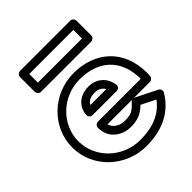

<svg xmlns="http://www.w3.org/2000/svg" viewBox="-221 -920 1102 1102"><g transform="rotate(-45 329.5 -369.5)"><path d="M148 -729H506V-659H148ZM123 -779C112.3 -779 98 -769.1 98 -754V-634C98 -623.3 107.9 -609 123 -609H531C541.7 -609 556 -618.9 556 -634V-754C556 -764.7 546.1 -779 531 -779ZM462 -207C457.7 -205.7 453.7 -203.3 450.7 -200.1C410.3 -156.8 396.3 -151 344 -151C312.1 -151 272.3 -166.9 261.1 -207ZM476 -207H605C616.2 -207 627.6 -215.6 629.7 -227.9C631.3 -237.9 631 -248.7 631 -256C631 -450.2 498.1 -553 331 -553C163 -553 24 -420.6 24 -256C24 -92.3 163 40 331 40C450.4 40 555 -0.1 618.5 -106.2C627.2 -120.8 619.6 -135.7 608.2 -141.4L480.2 -205.4C479.3 -205.8 477.4 -206.6 476 -207ZM581 -257H233C217.9 -257 208 -242.7 208 -232C208 -134.4 291.6 -101 344 -101C399.1 -101 434.6 -113.7 474.2 -152.5L560.5 -109.3C507.8 -38.5 430 -10 331 -10C189 -10 74 -121.7 74 -256C74 -391.4 189 -503 331 -503C475.9 -503 580.1 -422.1 581 -257ZM238 -305H433C442.8 -305 461.1 -310.8 457.7 -333.7C448 -399.5 398.9 -438 336 -438C263.6 -438 216.9 -391.7 213.1 -331.6C212.2 -318.7 221.5 -305 238 -305ZM270 -355C279.6 -373.3 299.2 -388 336 -388C367.4 -388 387.4 -376.5 399.2 -355Z"/></g></svg>

Font: Hussar Ekologiczny
Style: Regular
Weight: 400
Foundry: Cannot Into Space Fonts
Version: Version 0.97